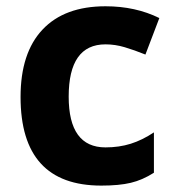

<svg xmlns="http://www.w3.org/2000/svg" viewBox="-20 -576 554 606"><path d="M299.8 9.8Q44.9 9.8 44.9 -270Q44.9 -409.2 114.3 -482.7Q183.6 -556.2 313 -556.2Q407.7 -556.2 482.9 -519L439 -403.8Q403.8 -418 373.5 -427Q343.3 -436 313 -436Q196.8 -436 196.8 -271Q196.8 -110.8 313 -110.8Q356 -110.8 392.6 -122.3Q429.2 -133.8 465.8 -158.2V-30.8Q429.7 -7.8 392.8 1Q356 9.8 299.8 9.8Z"/></svg>

Font: Sahel FD
Style: Bold-FD
Weight: 700
Foundry: Saber Rastikerdar (saber.rastikerdar@gmail.com)
Version: Version 3.3.0